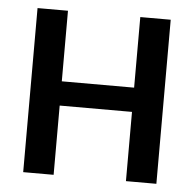

<svg xmlns="http://www.w3.org/2000/svg" viewBox="-44 -572 621 616"><g transform="rotate(5 267.0 -264.0)"><path d="M150.6 -528.4V-301.1H383.5V-528.4H481.5V0H383.5V-223H150.6V0H52.6V-528.4Z"/></g></svg>

Font: Interface
Style: Regular
Weight: 400
Designer: Rasmus Andersson
Foundry: rsms
Version: Version 1.8